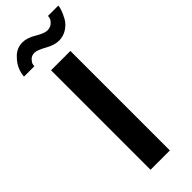

<svg xmlns="http://www.w3.org/2000/svg" viewBox="-342 -942 969 969"><g transform="rotate(-45 143.0 -457.5)"><path d="M29 -784H-45Q-45 -801 -35 -828.5Q-25 -856 3.5 -884Q32 -912 72 -912Q104 -912 143 -888.5Q182 -865 204 -865Q225 -865 238.5 -877.5Q252 -890 254.5 -899.5Q257 -909 257 -915H331Q331 -906 324.5 -887Q318 -868 305 -844.5Q292 -821 266 -804Q240 -787 208 -787Q176 -787 136.5 -809.5Q97 -832 77 -832Q57 -832 45 -819.5Q33 -807 31 -798.5Q29 -790 29 -784ZM74 0V-710H212V0Z"/></g></svg>

Font: Raleway-v4020
Style: Bold
Weight: 700
Designer: Matt McInerney, Pablo Impallari, Rodrigo Fuenzalida
Foundry: Matt McInerney, Pablo Impallari, Rodrigo Fuenzalida
Version: Version 4.020;PS 004.020;hotconv 1.0.88;makeotf.lib2.5.64775